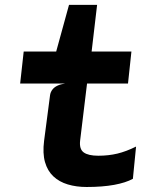

<svg xmlns="http://www.w3.org/2000/svg" viewBox="-20 -757 640 786"><path d="M334.5 8.5Q292.5 8.5 257.5 -2Q222.5 -12.5 198.5 -35Q174.5 -57.5 164.2 -93.5Q154 -129.5 160.5 -180.5L185 -368Q187 -380.5 194.5 -390.2Q202 -400 215 -406.2Q228 -412.5 246.5 -415L206.5 -524L208.5 -540.5L262.5 -737H377.5L350 -503L340.5 -449.5L308 -181.5Q304 -146.5 322.8 -133Q341.5 -119.5 382.5 -119.5Q424 -119.5 460.5 -128.2Q497 -137 537 -157L524 -25Q495 -9 447 -0.2Q399 8.5 334.5 8.5ZM62.5 -415 77 -546H518L504 -415Z"/></svg>

Font: Spline Sans Mono
Style: Bold Italic
Weight: 700
Italic angle: -4°
Monospace: yes
Version: Version 1.004